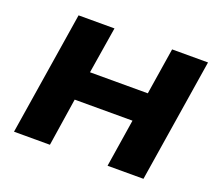

<svg xmlns="http://www.w3.org/2000/svg" viewBox="-118 -868 1163 1030"><g transform="rotate(20 463.0 -352.5)"><path d="M53 0 165 -705H370L327 -439H657L699 -705H904L792 0H587L630 -273H300L258 0Z"/></g></svg>

Font: Nunito Sans 7pt SemiExpanded Black
Style: Italic
Weight: 900
Width: 6
Italic angle: -9°
Designer: Vernon Adams
Foundry: Vernon Adams
Version: Version 3.101;gftools[0.9.27]